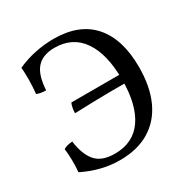

<svg xmlns="http://www.w3.org/2000/svg" viewBox="-160 -819 933 963"><g transform="rotate(-30 307.0 -338.0)"><path d="M264 9Q157 9 52 -43Q55 -77 54.5 -112.5Q54 -148 50 -178Q61 -185 73.5 -188Q86 -191 102 -192Q112 -114 147 -73Q182 -32 258 -32Q364 -32 419 -111Q474 -190 474 -336Q474 -483 419 -563.5Q364 -644 259 -644Q192 -644 157 -606Q122 -568 117 -480Q101 -480 89 -482Q77 -484 64 -489Q68 -529 68.5 -567.5Q69 -606 66 -640Q114 -662 168.5 -673.5Q223 -685 277 -685Q426 -685 502.5 -597.5Q579 -510 579 -349Q579 -236 542.5 -156Q506 -76 435.5 -33.5Q365 9 264 9ZM185 -308Q185 -322 188 -338Q191 -354 196 -364H480V-313Q432 -313 391 -313Q350 -313 302 -311.5Q254 -310 185 -308Z"/></g></svg>

Font: Vollkorn
Style: Regular
Weight: 400
Designer: Friedrich Althausen
Foundry: Friedrich Althausen
Version: Version 4.104